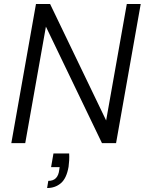

<svg xmlns="http://www.w3.org/2000/svg" viewBox="-20 -720 734 966"><path d="M37 0 161 -700H232L514 -114L618 -700H688L564 0H493L211 -586L107 0ZM217 226 223 190Q248 190 261.5 176Q275 162 278 135L280 121H237L249 52H328Q329 70 328 87.5Q327 105 325 119Q315 177 286.5 201.5Q258 226 217 226Z"/></svg>

Font: DM Sans 10pt Light
Style: Italic
Weight: 300
Italic angle: -10°
Version: Version 4.004;gftools[0.9.30]